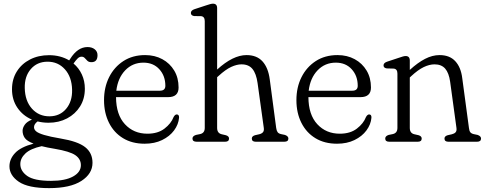

<svg xmlns="http://www.w3.org/2000/svg" viewBox="-20 -750 2572 1016"><path d="M301 -17Q391.5 -2 430.5 28.5Q469.5 59 469.5 111.5Q469.5 169.5 410.5 207.5Q351.5 245.5 240 245.5Q129 245.5 79.5 211.8Q30 178 30 130Q30 91.5 59.8 59.8Q89.5 28 157.5 10Q122.5 -3.5 111 -20.2Q99.5 -37 99.5 -58Q99.5 -73.5 111 -90Q122.5 -106.5 149 -117Q100.5 -138 72 -180Q43.5 -222 43.5 -277.5Q43.5 -331 69 -371.8Q94.5 -412.5 138.8 -435.2Q183 -458 239.5 -458Q299.5 -458 346 -430.5L351.5 -438.5Q390.5 -501 443 -501Q466.5 -501 481.2 -489.2Q496 -477.5 496 -458Q496 -421 464 -421Q450 -421 442.5 -428.2Q435 -435.5 428.5 -442.8Q422 -450 411.5 -450Q400.5 -450 391.2 -441Q382 -432 369 -414Q397.5 -390 413.2 -355.8Q429 -321.5 429 -280.5Q429 -227.5 403.8 -187Q378.5 -146.5 335 -123.5Q291.5 -100.5 237 -100.5Q206.5 -100.5 179 -107.5Q160 -93.5 160 -77Q160 -64.5 171.5 -54.8Q183 -45 213.8 -35.8Q244.5 -26.5 301 -17ZM230.5 -423.5Q176 -423 142.8 -384.2Q109.5 -345.5 111 -284Q112.5 -215.5 149.2 -174.8Q186 -134 242.5 -134.5Q297 -135 330 -174.2Q363 -213.5 361.5 -275Q360 -342.5 323.5 -383.2Q287 -424 230.5 -423.5ZM87.5 118.5Q87.5 155 124 181Q160.5 207 250 207Q325 207 366.5 184Q408 161 408 124Q408 91.5 378.8 71.2Q349.5 51 270 37.5Q229.5 31 200.5 23.5Q141.5 36.5 114.5 62Q87.5 87.5 87.5 118.5Z M925 -287Q925 -236 869.5 -236H594Q594.5 -143 641 -92.8Q687.5 -42.5 760 -42.5Q815.5 -42.5 850.5 -69.5Q885.5 -96.5 898.5 -130.5Q906 -144.5 915.5 -144.5Q928.5 -144 927.5 -127Q924.5 -91.5 901.2 -60Q878 -28.5 838 -9Q798 10.5 745.5 10.5Q679 10.5 631 -18.8Q583 -48 556.8 -100.2Q530.5 -152.5 530.5 -220Q530.5 -288 557.5 -341.8Q584.5 -395.5 633.2 -427Q682 -458.5 748 -458.5Q799 -458.5 839 -436.8Q879 -415 902 -376.5Q925 -338 925 -287ZM739 -418.5Q681.5 -418.5 642.5 -377.8Q603.5 -337 595.5 -270H826Q855 -270 855 -296Q855 -348.5 823.2 -383.5Q791.5 -418.5 739 -418.5Z M1129 -707V-382Q1213 -458.5 1284.5 -458.5Q1339 -458.5 1369.2 -425Q1399.5 -391.5 1407.5 -329.5L1441.5 -73Q1443.5 -58.5 1448.8 -51Q1454 -43.5 1466.5 -40.5L1488 -36Q1506 -29.5 1506 -17Q1506 0 1485 0H1333Q1312.5 0 1312.5 -17Q1312.5 -29.5 1329.5 -34.5L1351.5 -39.5Q1364.5 -42.5 1371.2 -50Q1378 -57.5 1376 -72.5L1343 -310.5Q1336 -360.5 1316 -385Q1296 -409.5 1258 -409.5Q1233 -409.5 1203.2 -395.8Q1173.5 -382 1137 -348.5L1129 -341.5V-73Q1129 -45 1153.5 -39.5L1175 -34.5Q1192 -29.5 1192 -17Q1192 0 1171.5 0H1020Q998.5 0 998.5 -17Q998.5 -30 1017 -36L1039 -40.5Q1063.5 -46 1063.5 -73V-638Q1063.5 -662.5 1044 -664.5L1007 -665Q990 -668 990 -681.5Q990 -695 1009.5 -701.5L1070.5 -721.5Q1083 -725.5 1091.5 -728Q1100 -730.5 1107 -730.5Q1129 -730.5 1129 -707Z M1943 -287Q1943 -236 1887.5 -236H1612Q1612.5 -143 1659 -92.8Q1705.5 -42.5 1778 -42.5Q1833.5 -42.5 1868.5 -69.5Q1903.5 -96.5 1916.5 -130.5Q1924 -144.5 1933.5 -144.5Q1946.5 -144 1945.5 -127Q1942.5 -91.5 1919.2 -60Q1896 -28.5 1856 -9Q1816 10.5 1763.5 10.5Q1697 10.5 1649 -18.8Q1601 -48 1574.8 -100.2Q1548.5 -152.5 1548.5 -220Q1548.5 -288 1575.5 -341.8Q1602.5 -395.5 1651.2 -427Q1700 -458.5 1766 -458.5Q1817 -458.5 1857 -436.8Q1897 -415 1920 -376.5Q1943 -338 1943 -287ZM1757 -418.5Q1699.5 -418.5 1660.5 -377.8Q1621.5 -337 1613.5 -270H1844Q1873 -270 1873 -296Q1873 -348.5 1841.2 -383.5Q1809.5 -418.5 1757 -418.5Z M2148.5 -429.5V-380Q2190.5 -418.5 2229.2 -438.5Q2268 -458.5 2306 -458.5Q2359.5 -458.5 2389.2 -426.2Q2419 -394 2426 -337L2461.5 -73Q2463 -58.5 2468.2 -51Q2473.5 -43.5 2486 -40.5L2507.5 -36Q2525.5 -29.5 2525.5 -17Q2525.5 0 2504.5 0H2352.5Q2332 0 2332 -17Q2332 -29.5 2349 -34.5L2371 -39.5Q2384 -42.5 2390.8 -50Q2397.5 -57.5 2395.5 -72.5L2362 -317.5Q2355.5 -364 2335.8 -386.8Q2316 -409.5 2279.5 -409.5Q2252.5 -409.5 2222.2 -395Q2192 -380.5 2156 -347L2148.5 -340V-73Q2148.5 -45 2173 -39.5L2195 -34.5Q2211.5 -29.5 2211.5 -17Q2211.5 0 2191 0H2039.5Q2018.5 0 2018.5 -17Q2018.5 -30 2036.5 -36L2058.5 -40.5Q2083 -46 2083 -73V-360.5Q2083 -385 2063.5 -387L2026.5 -388Q2009.5 -390.5 2009.5 -404Q2009.5 -417.5 2029.5 -424L2090 -444Q2102.5 -448 2111 -450.8Q2119.5 -453.5 2126.5 -453.5Q2148.5 -453.5 2148.5 -429.5Z"/></svg>

Font: Fraunces 72pt SuperSoft Light
Style: Regular
Weight: 300
Version: Version 1.000;[0bf87f6ff]